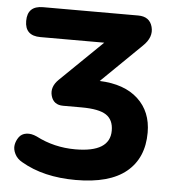

<svg xmlns="http://www.w3.org/2000/svg" viewBox="-52 -753 735 812"><g transform="rotate(5 316.0 -347.0)"><path d="M299 11Q162 11 68 -44Q46 -56 36 -76Q26 -96 29 -114Q32 -132 43 -147.5Q54 -163 74.5 -166Q95 -169 119 -158Q196 -118 286 -118Q433 -118 433 -210Q433 -256 402 -276.5Q371 -297 297 -297H219Q178 -297 167.5 -334.5Q157 -372 191 -405L369 -578H98Q32 -578 32 -641Q32 -705 98 -705H502Q551 -705 562.5 -662Q574 -619 533 -580L364 -415Q469 -411 527 -357.5Q585 -304 585 -215Q585 -107 513.5 -48Q442 11 299 11Z"/></g></svg>

Font: Nunito ExtraBold
Style: Regular
Weight: 800
Designer: Vernon Adams
Foundry: Vernon Adams
Version: Version 3.602